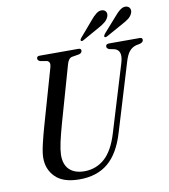

<svg xmlns="http://www.w3.org/2000/svg" viewBox="-96 -968 933 1061"><g transform="rotate(-10 371.0 -437.5)"><path d="M489.5 -208 603.5 -583.5Q624 -653 576.5 -664L552 -668.5Q536 -674.5 536.5 -685.5Q536.5 -700 555 -700H727.5Q742 -700 742 -687.5Q742 -674.5 723 -668.5L700.5 -664Q677.5 -657.5 662.2 -639.2Q647 -621 635.5 -581.5L521.5 -205Q488.5 -93.5 426 -41Q363.5 11.5 265 11.5Q173 11.5 129.2 -32.8Q85.5 -77 87 -143Q87.5 -171.5 98.8 -219Q110 -266.5 122 -308.5L213 -627Q221.5 -657.5 199.5 -664L163 -670Q149 -676 149 -686.5Q149.5 -700 165 -700H383Q398 -700 398 -688Q398 -674.5 381.5 -669.5L340 -662.5Q320 -657.5 311.5 -625L221.5 -308.5Q205 -249.5 196.2 -209.2Q187.5 -169 186.5 -140.5Q185.5 -85 215.2 -56.5Q245 -28 299.5 -28Q364.5 -28 412.8 -70.5Q461 -113 489.5 -208ZM481 -841Q499.5 -864 516.5 -876.8Q533.5 -889.5 550.5 -887Q565.5 -884.5 571 -873Q576.5 -861.5 570.5 -846.5Q564 -830.5 549.5 -818.8Q535 -807 515.5 -796.5L419.5 -742.5Q408.5 -736 404 -742Q401 -747.5 410 -758ZM614.5 -839Q633.5 -862 650.5 -874.5Q667.5 -887 684.5 -884Q699 -881 704.2 -869.2Q709.5 -857.5 703.5 -843Q696.5 -826.5 681.8 -815.2Q667 -804 647 -793.5L551.5 -740.5Q540 -734.5 536 -740.5Q533.5 -746 542 -757Z"/></g></svg>

Font: Fraunces 144pt S050
Style: Italic
Weight: 400
Italic angle: -16°
Version: Version 1.000; ttfautohint (v1.8.3)